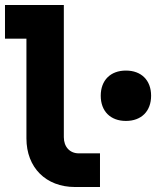

<svg xmlns="http://www.w3.org/2000/svg" viewBox="-36 -750 656 770"><path d="M365 0V-135H280C244 -135 220 -161 220 -200V-730H-16V-595H70V-195C70 -78 148 0 265 0ZM469 -265C531 -265 570 -304 570 -366C570 -428 531 -467 469 -467C407 -467 368 -428 368 -366C368 -304 407 -265 469 -265Z"/></svg>

Font: Tekne LDO ExtraBold
Style: Regular
Weight: 800
Monospace: yes
Designer: Alessio Laiso, Mario Rullo, Paolo Rosset
Foundry: Alessio Laiso
Version: Version 1.000;hotconv 1.0.109;makeotfexe 2.5.65596